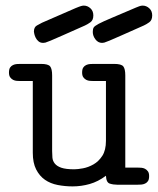

<svg xmlns="http://www.w3.org/2000/svg" viewBox="-20 -659 565 685"><path d="M101 -546Q101 -562 111.5 -568Q122 -574 130 -578Q179 -599 207 -611.5Q235 -624 249.5 -630Q264 -636 269.5 -637.5Q275 -639 279 -639Q292 -639 302.5 -629.5Q313 -620 313 -604Q313 -587 302.5 -579.5Q292 -572 283 -568Q231 -545 203 -532.5Q175 -520 160.5 -514Q146 -508 142 -507Q138 -506 134 -506Q124 -506 117.5 -511.5Q111 -517 107.5 -524Q104 -531 102.5 -537.5Q101 -544 101 -546ZM311 -545Q311 -555 314 -560.5Q317 -566 332 -574Q347 -582 378 -595Q409 -608 465 -632Q470 -634 476.5 -636.5Q483 -639 489 -639Q502 -639 512.5 -629.5Q523 -620 523 -604Q523 -587 512.5 -579.5Q502 -572 493 -568Q441 -545 413 -532.5Q385 -520 370.5 -514Q356 -508 352 -507Q348 -506 344 -506Q330 -506 320.5 -518.5Q311 -531 311 -545ZM12 -400Q12 -412 16 -418Q20 -424 26.5 -427Q33 -430 40 -430.5Q47 -431 53 -431H126Q152 -431 159 -422Q166 -413 166 -390V-120Q166 -108 167 -96.5Q168 -85 175.5 -75.5Q183 -66 199 -60.5Q215 -55 245 -55Q257 -55 276 -58.5Q295 -62 313.5 -72.5Q332 -83 345 -103Q358 -123 358 -157V-370H313Q308 -370 301 -370.5Q294 -371 288 -374Q282 -377 277.5 -383Q273 -389 273 -400Q273 -412 277 -418Q281 -424 287.5 -427Q294 -430 301 -430.5Q308 -431 314 -431H387Q413 -431 420 -422Q427 -413 427 -390V-61H472Q477 -61 484 -60.5Q491 -60 497 -57Q503 -54 507.5 -48Q512 -42 512 -31Q512 -19 508 -13Q504 -7 497.5 -4Q491 -1 484 -0.5Q477 0 471 0H398Q384 0 371.5 -4Q359 -8 358 -32Q330 -11 300 -2.5Q270 6 239 6Q212 6 186 1Q160 -4 140.5 -17.5Q121 -31 109 -54.5Q97 -78 97 -114V-370H52Q47 -370 40 -370.5Q33 -371 27 -374Q21 -377 16.5 -383Q12 -389 12 -400Z"/></svg>

Font: CMU Typewriter Custom
Style: Regular
Weight: 500
Monospace: yes
Version: Version 0.7.0